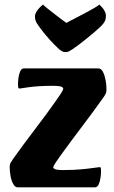

<svg xmlns="http://www.w3.org/2000/svg" viewBox="-20 -805 488 825"><path d="M56 0Q44.9 0 36.9 -14.3Q28.8 -28.6 25.2 -48.8Q21.6 -69 21.6 -87.3Q21.6 -98.4 25.7 -105.8Q29.8 -113.1 36.5 -122.6Q57.2 -151.6 81 -183.9Q104.8 -216.1 129.6 -248.6Q154.4 -281.1 177.4 -312.2Q200.3 -343.2 220 -371.4Q233.8 -391.2 242.4 -404.2Q251 -417.2 251.8 -425.7Q248.6 -431.7 238.6 -434Q228.6 -436.3 206.3 -436.3Q173 -436.3 147.4 -434.5Q121.7 -432.8 104.5 -430.4Q87.3 -428 77 -426.3Q66.7 -424.5 63.7 -424.5Q59.7 -424.5 58.5 -428.7Q57.3 -432.8 57.3 -445.9Q57.3 -454.8 59.3 -470.4Q61.3 -485.9 66.9 -498.5Q72.5 -511 82.1 -511H402.6Q414.6 -511 422.3 -496.3Q429.9 -481.6 433.7 -461.1Q437.5 -440.5 437.5 -420.7Q437.5 -409.9 434.5 -403.1Q431.5 -396.2 423.5 -385.2Q404.7 -358.2 381.8 -327.3Q358.8 -296.4 334.5 -264Q310.2 -231.6 286.1 -199.5Q261.9 -167.3 240.7 -137.4Q228.7 -120.1 219.6 -107.2Q210.4 -94.3 208.5 -84.8Q211.9 -78.8 221.7 -76.5Q231.6 -74.3 250.2 -74.3Q295.8 -74.3 329.8 -77.5Q363.8 -80.7 384.3 -83.8Q404.8 -86.9 407.6 -86.9Q412.3 -86.9 413.2 -82.7Q414.1 -78.4 414.1 -65.6Q414.1 -57.6 411.9 -41.6Q409.8 -25.6 404.1 -12.8Q398.3 0 388 0ZM261.5 -581.1Q253.5 -581.1 248.1 -584Q242.7 -586.9 233.6 -593.9Q214.9 -610.9 194.2 -633.8Q173.6 -656.6 157.8 -677.6Q142.1 -698.6 136.4 -708.3Q133.1 -715 131.6 -721.5Q130.2 -728 130.2 -735Q130.2 -744.5 138.6 -757.7Q147.1 -770.8 164.8 -785.4Q168.5 -781.2 180.5 -771.4Q192.6 -761.7 208.1 -749.6Q223.6 -737.4 238.9 -725.9Q254.3 -714.5 265 -706.6Q280.2 -714.8 301.8 -725.9Q323.4 -737.1 345.7 -748.8Q367.9 -760.5 384.8 -770.4Q401.7 -780.4 407.2 -785.4Q422.8 -770.6 428.9 -758.8Q435.1 -747 435.1 -736.8Q435.1 -729.8 433.2 -721.6Q431.3 -713.5 424.8 -704.9Q420.8 -698.9 409.7 -688.3Q398.6 -677.7 383.5 -665Q368.4 -652.3 351.8 -638.9Q335.2 -625.4 319.7 -613.7Q304.2 -602 292.4 -593.9Q281.6 -586.9 275.7 -584Q269.8 -581.1 261.5 -581.1Z"/></svg>

Font: Briem Hand Thin
Style: Regular
Weight: 100
Designer: Gunnlaugur SE Briem, Eben Sorkin
Foundry: Sorkin Type Co.
Version: Version 1.003